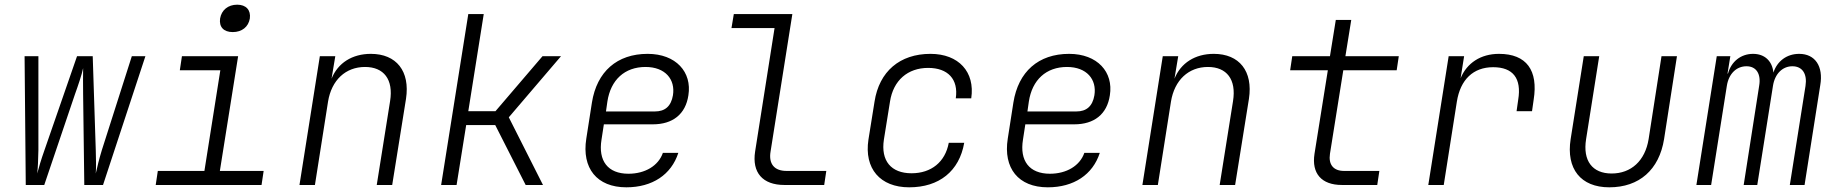

<svg xmlns="http://www.w3.org/2000/svg" viewBox="-20 -790 7840 820"><path d="M90 0H169L300 -387C313 -423 330 -473 335 -499C334 -473 335 -423 335 -387L340 0H420L601 -550H543L415 -149C403 -110 395 -76 389 -49C391 -76 390 -110 389 -149L376 -550H309L170 -149C155 -107 146 -75 139 -49C142 -75 143 -107 144 -149V-550H85Z M974 -653C1013 -653 1041 -675 1047 -711C1052 -747 1031 -770 993 -770C954 -770 926 -747 920 -711C915 -675 935 -653 974 -653ZM645 0H1097L1106 -60H919L997 -550H757L748 -490H921L853 -60H654Z M1259 0H1325L1381 -356C1396 -448 1456 -504 1539 -504C1619 -504 1661 -451 1646 -358L1589 0H1655L1714 -368C1732 -486 1673 -560 1564 -560C1484 -560 1423 -521 1396 -454L1412 -550H1346Z M1864 0H1930L1971 -256H2095L2225 0H2299L2153 -289L2376 -550H2297L2096 -315H1980L2046 -730H1980Z M2655 10C2766 10 2847 -44 2877 -137H2811C2792 -82 2735 -48 2664 -48C2576 -48 2534 -103 2549 -194L2559 -259H2768C2853 -259 2908 -302 2920 -383C2936 -482 2867 -560 2746 -560C2615 -560 2529 -484 2508 -352L2484 -198C2464 -72 2529 10 2655 10ZM2568 -314 2574 -356C2588 -449 2648 -504 2737 -504C2821 -504 2865 -451 2854 -383C2846 -336 2820 -314 2777 -314Z M3330 0H3500L3509 -60H3339C3287 -60 3262 -90 3271 -143L3364 -730H3114L3104 -670H3288L3205 -143C3191 -53 3237 0 3330 0Z M3863 10C3991 10 4077 -59 4098 -180H4032C4017 -98 3957 -50 3873 -50C3786 -50 3741 -103 3755 -194L3781 -356C3795 -447 3857 -500 3944 -500C4028 -500 4074 -452 4062 -370H4128C4145 -483 4074 -560 3954 -560C3823 -560 3735 -485 3715 -356L3689 -194C3670 -70 3739 10 3863 10Z M4455 10C4566 10 4647 -44 4677 -137H4611C4592 -82 4535 -48 4464 -48C4376 -48 4334 -103 4349 -194L4359 -259H4568C4653 -259 4708 -302 4720 -383C4736 -482 4667 -560 4546 -560C4415 -560 4329 -484 4308 -352L4284 -198C4264 -72 4329 10 4455 10ZM4368 -314 4374 -356C4388 -449 4448 -504 4537 -504C4621 -504 4665 -451 4654 -383C4646 -336 4620 -314 4577 -314Z M4859 0H4925L4981 -356C4996 -448 5056 -504 5139 -504C5219 -504 5261 -451 5246 -358L5189 0H5255L5314 -368C5332 -486 5273 -560 5164 -560C5084 -560 5023 -521 4996 -454L5012 -550H4946Z M5711 0H5862L5871 -60H5720C5675 -60 5653 -87 5660 -133L5717 -490H5945L5954 -550H5726L5751 -705H5685L5660 -550H5499L5490 -490H5651L5594 -133C5581 -49 5624 0 5711 0Z M6080 0H6146L6202 -356C6217 -450 6272 -503 6357 -503C6442 -503 6479 -455 6464 -364L6457 -315H6523L6530 -364C6550 -489 6500 -560 6382 -560C6304 -560 6245 -521 6218 -456L6233 -550H6167Z M6853 10C6981 10 7066 -65 7087 -196L7142 -550H7076L7021 -196C7006 -103 6946 -49 6863 -49C6781 -49 6739 -103 6754 -196L6810 -550H6744L6688 -196C6668 -69 6731 10 6853 10Z M7225 0H7288L7355 -423C7363 -475 7396 -507 7439 -507C7481 -507 7502 -474 7493 -423L7427 0H7485L7552 -423C7560 -475 7593 -507 7635 -507C7678 -507 7699 -474 7691 -423L7624 0H7687L7754 -426C7768 -507 7732 -560 7664 -560C7611 -560 7570 -529 7554 -480C7549 -529 7517 -560 7467 -560C7415 -560 7374 -527 7360 -476H7358L7370 -550H7312Z"/></svg>

Font: JetBrains Mono ExtraLight
Style: Italic
Weight: 240
Italic angle: -9°
Monospace: yes
Designer: Philipp Nurullin, Konstantin Bulenkov
Foundry: JetBrains
Version: Version 2.305